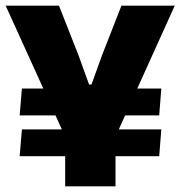

<svg xmlns="http://www.w3.org/2000/svg" viewBox="-20 -659 638 679"><path d="M543 -251H329.5L355.5 -346H550.5ZM49.5 -106.5 57.5 -201.5H550.5L543 -106.5ZM57.5 -346H240L267 -251H49.5ZM381 -159H218L0 -639H188.5L257.5 -464L295 -360H303.5L341 -464L409.5 -639H598ZM388.5 0H210.5V-320H388.5Z"/></svg>

Font: Anek Devanagari Medium ExtraBold
Style: Regular
Weight: 800
Version: Version 1.003